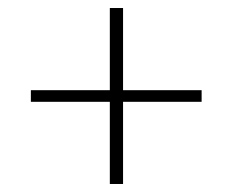

<svg xmlns="http://www.w3.org/2000/svg" viewBox="-20 -545 580 479"><path d="M254 -86V-291H57V-320H254V-525H287V-320H483V-291H287V-86Z"/></svg>

Font: IBM Plex Sans Cond ExtLt
Style: Regular
Weight: 200
Width: 3
Designer: Mike Abbink, Paul van der Laan, Pieter van Rosmalen
Foundry: Bold Monday
Version: Version 1.3